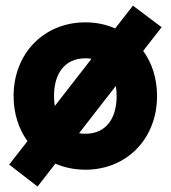

<svg xmlns="http://www.w3.org/2000/svg" viewBox="-20 -602 619 696"><path d="M29.3 -253.9C29.3 -190.9 47.4 -134.8 79.6 -90.3L13.2 -5.4L116.2 74.2L180.7 -8.8C213.4 5.4 250 13.2 289.6 13.2C439.5 13.2 549.3 -99.1 549.3 -253.9C549.3 -317.4 531.2 -373.5 499 -417.5L565.9 -503.4L461.9 -581.5L397.5 -499C365.2 -513.2 328.6 -521 289.6 -521C139.6 -521 29.3 -408.7 29.3 -253.9ZM175.8 -253.9C175.8 -334.5 213.9 -390.6 289.6 -390.6C297.4 -390.6 304.7 -390.1 311.5 -388.7L178.7 -217.8C176.8 -229.5 175.8 -241.2 175.8 -253.9ZM402.8 -253.9C402.8 -173.3 365.2 -117.2 289.6 -117.2C281.2 -117.2 273.9 -117.7 266.6 -119.1L399.9 -290.5C401.9 -278.8 402.8 -266.6 402.8 -253.9Z"/></svg>

Font: Giphurs ExtraBold
Style: Regular
Weight: 800
Version: Version 1.000